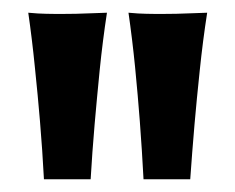

<svg xmlns="http://www.w3.org/2000/svg" viewBox="-20 -756 373 305"><path d="M309.1 -735.8Q302.2 -691.4 297.4 -645Q292.5 -598.6 289.1 -559.6Q285.2 -514.2 282.2 -471.2H208Q205.6 -517.1 202.1 -563.5Q200.7 -583 198.7 -605Q196.8 -627 194.6 -649.2Q192.4 -671.4 189.7 -693.6Q187 -715.8 184.1 -735.8Q192.9 -734.9 199.5 -734.6Q206.1 -734.4 212.2 -734.1Q218.3 -733.9 225.1 -733.9Q231.9 -733.9 241.2 -733.9Q252.4 -733.9 260 -734.1Q267.6 -734.4 274.7 -734.6Q281.7 -734.9 289.6 -735.1Q297.4 -735.4 309.1 -735.8ZM149.9 -735.8Q143.1 -691.4 138.4 -645Q133.8 -598.6 130.4 -559.6Q126.5 -514.2 124 -471.2H49.8Q47.4 -517.1 43.5 -563.5Q42 -583 39.8 -605Q37.6 -627 35.4 -649.2Q33.2 -671.4 30.5 -693.6Q27.8 -715.8 24.9 -735.8Q33.7 -734.9 40.3 -734.6Q46.9 -734.4 53.2 -734.1Q59.6 -733.9 66.4 -733.9Q73.2 -733.9 82 -733.9Q93.3 -733.9 100.8 -734.1Q108.4 -734.4 115.5 -734.6Q122.6 -734.9 130.4 -735.1Q138.2 -735.4 149.9 -735.8Z"/></svg>

Font: Rum Raisin
Style: Regular
Weight: 400
Designer: Astigmatic (AOETI)
Foundry: Astigmatic (AOETI)
Version: Version 1.000